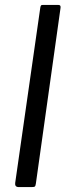

<svg xmlns="http://www.w3.org/2000/svg" viewBox="-20 -762 279 782"><path d="M126.1 -14.3Q124.8 -4.8 121.9 -2.4Q119.1 0 108.6 0H57.2Q48 0 44.4 -4.3Q40.8 -8.6 41.8 -16.5L144.1 -730.8Q145.3 -738.2 147.3 -740.1Q149.2 -742 155.3 -742H217.2Q229.3 -742 226.3 -728Z"/></svg>

Font: Libre Franklin Thin
Style: Italic
Weight: 100
Italic angle: -8°
Designer: Pablo Impallari, Rodrigo Fuenzalida, Nhung Nguyen
Foundry: Impallari Type
Version: Version 3.000